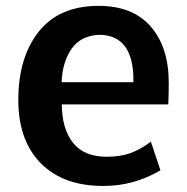

<svg xmlns="http://www.w3.org/2000/svg" viewBox="-20 -613 627 645"><path d="M338.4 -86.4Q385.3 -86.4 419.4 -99.1Q453.6 -111.8 486.8 -137.2L519 -41Q430.7 11.7 327.1 11.7Q191.9 11.7 116.7 -64.9Q41.5 -141.6 41.5 -277.3Q41.5 -417.5 107.9 -503.9Q176.8 -593.3 311.5 -593.3Q425.8 -593.3 486.3 -523.9Q546.9 -454.6 546.9 -334.5Q546.9 -297.4 545.4 -262.2H187.5Q188.5 -178.7 225.8 -132.6Q263.2 -86.4 338.4 -86.4ZM428.2 -343.8Q428.2 -494.1 314.9 -496.1Q252.9 -494.1 221.4 -450.4Q189.9 -406.7 187 -336.9H428.2Z"/></svg>

Font: Dhyana
Style: Bold
Weight: 700
Foundry: Vernon Adams
Version: Version 1.002; ttfautohint (v0.8.51-6076)